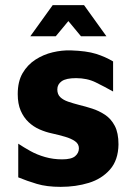

<svg xmlns="http://www.w3.org/2000/svg" viewBox="-20 -712 522 747"><path d="M216 15Q162 15 123.5 3.5Q85 -8 51 -22V-153Q72 -139 98 -124.5Q124 -110 155.5 -101Q187 -92 222 -92Q258 -92 272.5 -104.5Q287 -117 287 -135Q287 -152 272 -162.5Q257 -173 233 -180Q209 -187 182 -193Q158 -198 134 -208.5Q110 -219 91 -237Q72 -255 60.5 -281.5Q49 -308 49 -346Q49 -395 68 -427.5Q87 -460 118 -480Q149 -500 185 -508.5Q221 -517 255 -516Q317 -514 353.5 -502.5Q390 -491 420 -473V-356Q386 -375 352.5 -391.5Q319 -408 276 -408Q237 -408 220 -396Q203 -384 203 -364Q203 -345 214.5 -334Q226 -323 245 -316.5Q264 -310 287 -304Q312 -298 338.5 -289.5Q365 -281 388.5 -265.5Q412 -250 426.5 -222.5Q441 -195 441 -150Q440 -89 408 -52.5Q376 -16 325.5 -0.5Q275 15 216 15ZM98 -571 185 -692H307L394 -571H295L246 -630L197 -571Z"/></svg>

Font: Maven Pro
Style: Bold
Weight: 700
Designer: Joe Prince
Foundry: Joe Prince
Version: Version 2.103